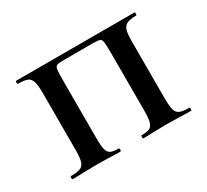

<svg xmlns="http://www.w3.org/2000/svg" viewBox="-88 -519 705 653"><g transform="rotate(-30 264.0 -193.0)"><path d="M497 0Q470 0 455 -1L400 -2L349 -1Q334 0 309 0Q307 0 307 -6Q307 -12 309 -12Q331 -12 341 -17Q351 -22 355 -36.5Q359 -51 359 -81V-305Q359 -338 357.5 -349Q356 -360 349.5 -363Q343 -366 323 -366H207Q187 -366 180.5 -363Q174 -360 172.5 -348.5Q171 -337 171 -303V-81Q171 -51 174.5 -36.5Q178 -22 188 -17Q198 -12 219 -12Q222 -12 222 -6Q222 0 219 0Q195 0 181 -1L131 -2L75 -1Q60 0 32 0Q29 0 29 -6Q29 -12 32 -12Q57 -12 69 -17Q81 -22 85.5 -36.5Q90 -51 90 -81V-305Q90 -335 85.5 -349.5Q81 -364 69.5 -369Q58 -374 33 -374Q30 -374 30 -380Q30 -386 33 -386H497Q499 -386 499 -380Q499 -374 497 -374Q472 -374 460 -368Q448 -362 444 -347.5Q440 -333 440 -303V-81Q440 -51 444 -36.5Q448 -22 460 -17Q472 -12 497 -12Q499 -12 499 -6Q499 0 497 0Z"/></g></svg>

Font: Cormorant Garamond SemiBold
Style: Regular
Weight: 600
Designer: Christian Thalmann (Catharsis Fonts)
Version: Version 3.000